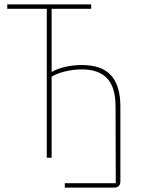

<svg xmlns="http://www.w3.org/2000/svg" viewBox="-20 -718 640 874"><path d="M275 116H507L506 -233Q506 -321 467.5 -361.5Q429 -402 353 -402Q313 -402 275 -392.5Q237 -383 215 -369V0H193V-678H13V-698H395V-678H215V-391H217Q240 -405 276 -413.5Q312 -422 353 -422Q443 -422 485.5 -375Q528 -328 528 -233V107Q528 136 499 136H275Z"/></svg>

Font: IBM Plex Mono Thin
Style: Regular
Weight: 100
Monospace: yes
Designer: Mike Abbink, Paul van der Laan, Pieter van Rosmalen
Foundry: Bold Monday
Version: Version 2.3